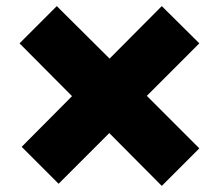

<svg xmlns="http://www.w3.org/2000/svg" viewBox="-20 -679 717 629"><path d="M510 -70 338 -243 172 -77 51 -198 216 -364 44 -537 166 -659 339 -487 510 -659 633 -537 461 -365 633 -193Z"/></svg>

Font: Tomorrow ExtraBold
Style: Regular
Weight: 800
Designer: Tony de Marco, Monica Rizzolli
Foundry: Just in Type
Version: Version 2.002